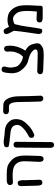

<svg xmlns="http://www.w3.org/2000/svg" viewBox="882 -1358 735 2540"><g transform="rotate(-90 1250.0 -87.5)"><path d="M411.1 121.1 391.6 111.3Q376 85.9 379.9 50.8Q388.7 -111.3 387.2 -145Q385.7 -178.7 377 -203.1Q368.2 -227.5 345.7 -249.5Q323.2 -271.5 277.3 -282.2Q231.4 -293 101.6 -284.2L82 -293.9Q70.3 -309.6 72.3 -331.1L82 -350.6Q107.4 -368.2 140.6 -366.2Q231.4 -367.2 274.4 -363.8Q317.4 -360.4 345.7 -344.7Q374 -329.1 403.3 -300.8Q432.6 -272.5 446.3 -236.3Q460 -200.2 461.9 -152.8Q463.9 -105.5 460.9 -38.1Q458 29.3 458 58.6Q458 87.9 446.3 111.3Q432.6 123 411.1 121.1ZM97.7 105.5 78.1 95.7Q64.5 70.3 64.5 40.5Q64.5 10.7 58.6 -184.6Q60.5 -200.2 70.3 -211.9Q84 -223.6 105.5 -221.7L125 -211.9Q140.6 -174.8 136.7 -129.9L142.6 76.2L132.8 95.7Q119.1 107.4 97.7 105.5Z M595.7 259.8 576.2 250Q562.5 228.5 564.5 201.2Q566.4 173.8 568.4 -247.1L578.1 -266.6Q593.8 -278.3 615.2 -276.4L634.8 -266.6L644.5 -247.1L640.6 230.5L630.9 250Q617.2 261.7 595.7 259.8ZM733.4 -1Q717.8 -2.9 706.1 -12.7Q694.3 -26.4 696.3 -47.9L708 -69.3Q735.4 -85 762.7 -100.6Q790 -116.2 823.2 -147.5Q856.4 -178.7 864.3 -204.1Q872.1 -229.5 861.8 -259.8Q851.6 -290 819.8 -303.7Q788.1 -317.4 718.3 -322.3Q648.4 -327.1 582 -340.8Q570.3 -354.5 572.3 -376L582 -395.5Q619.1 -411.1 667 -405.3Q727.5 -395.5 791 -391.6Q854.5 -387.7 895.5 -350.6Q936.5 -313.5 942.4 -272.5Q948.2 -231.4 937.5 -189.5Q926.8 -147.5 881.8 -100.6Q836.9 -53.7 803.7 -34.2Q770.5 -14.6 733.4 -1Z M1210 117.2 1190.4 107.4Q1179.7 95.7 1177.7 80.1Q1171.9 -81.1 1171.9 -166Q1171.9 -251 1162.1 -287.1Q1152.3 -323.2 1132.8 -332Q1113.3 -340.8 1079.1 -336.9Q1044.9 -333 1019.5 -348.6Q1007.8 -362.3 1009.8 -383.8L1019.5 -403.3L1039.1 -413.1Q1102.5 -414.1 1145.5 -410.2Q1188.5 -406.2 1217.8 -349.1Q1247.1 -292 1247.1 -196.3Q1247.1 -100.6 1254.9 87.9L1245.1 107.4Q1231.4 119.1 1210 117.2Z M1790 123Q1621.1 117.2 1595.7 116.2Q1570.3 115.2 1548.8 103.5Q1537.1 89.8 1539.1 68.4L1548.8 48.8Q1564.5 35.2 1585.9 37.1Q1766.6 43.9 1816.9 43Q1867.2 42 1866.7 14.6Q1866.2 -12.7 1826.2 -40Q1786.1 -67.4 1727.1 -80.1Q1668 -92.8 1620.1 -141.6Q1572.3 -190.4 1560.5 -234.4Q1548.8 -278.3 1551.8 -316.4Q1554.7 -354.5 1558.6 -378.9Q1562.5 -403.3 1574.2 -424.8Q1589.8 -436.5 1611.3 -434.6L1630.9 -424.8Q1642.6 -411.1 1640.6 -389.6Q1632.8 -366.2 1628.9 -340.8Q1625 -315.4 1628.9 -288.1Q1632.8 -260.7 1640.6 -236.3Q1648.4 -211.9 1689 -183.6Q1729.5 -155.3 1770.5 -151.4Q1797.9 -176.8 1813.5 -209Q1829.1 -241.2 1835.9 -275.4Q1842.8 -309.6 1836.9 -364.3Q1838.9 -379.9 1848.6 -391.6Q1862.3 -403.3 1883.8 -401.4L1903.3 -391.6Q1915 -376 1915 -354.5Q1918.9 -312.5 1912.1 -272Q1905.3 -231.4 1889.6 -193.4Q1874 -155.3 1850.6 -120.1Q1917 -85.9 1933.6 -32.7Q1950.2 20.5 1947.3 47.4Q1944.3 74.2 1913.1 95.7Q1881.8 117.2 1851.6 119.1Q1821.3 121.1 1790 123Z M2295.9 109.4Q2260.7 111.3 2233.4 95.7Q2221.7 82 2223.6 59.6L2233.4 40Q2249 26.4 2272.5 28.3L2368.2 32.2Q2377 -63.5 2375.5 -114.3Q2374 -165 2364.3 -198.2Q2354.5 -231.4 2324.2 -259.8Q2293.9 -288.1 2256.8 -282.2Q2219.7 -276.4 2201.2 -260.7Q2177.7 -176.8 2167 -85.9Q2156.2 4.9 2136.7 93.8Q2123 105.5 2101.6 103.5L2082 93.8Q2070.3 76.2 2070.3 53.7Q2082 -26.4 2093.8 -107.4Q2105.5 -188.5 2113.3 -270.5Q2101.6 -297.9 2086.9 -322.3Q2072.3 -346.7 2068.4 -376L2078.1 -395.5Q2093.8 -409.2 2115.2 -407.2L2134.8 -397.5L2166 -336.9Q2201.2 -352.5 2234.9 -355.5Q2268.6 -358.4 2309.6 -350.6Q2350.6 -342.8 2384.8 -308.6Q2418.9 -274.4 2434.6 -229.5Q2450.2 -184.6 2451.2 -128.9Q2452.1 -73.2 2449.2 -34.2Q2446.3 4.9 2445.3 37.1Q2444.3 69.3 2443.4 90.3Q2442.4 111.3 2403.3 109.4Z"/></g></svg>

Font: JasonHandwriting1
Style: Regular
Weight: 400
Version: Version 1.48.20